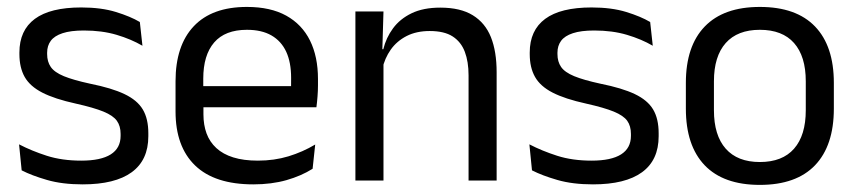

<svg xmlns="http://www.w3.org/2000/svg" viewBox="-20 -521 2472 554"><path d="M218.5 11Q159.5 11 115.5 -1.8Q71.5 -14.5 42.5 -29.5L35 -104.5Q71.5 -85.5 115.2 -71.5Q159 -57.5 214.5 -57.5Q271 -57.5 299.5 -75.5Q328 -93.5 328 -129V-134.5Q328 -157.5 317.2 -172.5Q306.5 -187.5 278.5 -199Q250.5 -210.5 199 -222Q137.5 -235.5 102 -253.8Q66.5 -272 51.2 -299Q36 -326 36 -365V-369.5Q36 -433.5 80.5 -466.5Q125 -499.5 214.5 -499.5Q272 -499.5 314.2 -486.5Q356.5 -473.5 383.5 -457.5L391 -389Q358.5 -408 316.5 -420.5Q274.5 -433 222 -433Q184 -433 160.5 -425.2Q137 -417.5 126.5 -403.2Q116 -389 116 -369V-365Q116 -343 126.5 -327.8Q137 -312.5 164.2 -301.2Q191.5 -290 240 -279.5Q302.5 -267 339.2 -249.5Q376 -232 392 -205.2Q408 -178.5 408 -136.5V-128Q408 -59 360 -24Q312 11 218.5 11Z M711 11Q599.5 11 543 -43.5Q486.5 -98 486.5 -199.5V-286.5Q486.5 -389.5 539 -445.2Q591.5 -501 692.5 -501Q760.5 -501 806 -475.8Q851.5 -450.5 874.5 -404Q897.5 -357.5 897.5 -293V-275Q897.5 -259 896.2 -243Q895 -227 893 -211.5H818.5Q819.5 -235.5 819.8 -257Q820 -278.5 820 -296.5Q820 -341 805.8 -371.8Q791.5 -402.5 763.2 -418.8Q735 -435 692.5 -435Q629.5 -435 598 -398.5Q566.5 -362 566.5 -294V-247.5L567 -237.5V-191Q567 -160.5 576 -136Q585 -111.5 604.2 -93.8Q623.5 -76 653.2 -66.8Q683 -57.5 724 -57.5Q771.5 -57.5 812.5 -70Q853.5 -82.5 889.5 -104L882 -34Q849.5 -13.5 806.5 -1.2Q763.5 11 711 11ZM529 -211.5V-272.5H876V-211.5Z M1332 0V-303.5Q1332 -343 1321.2 -371.5Q1310.5 -400 1286.2 -415.8Q1262 -431.5 1220 -431.5Q1181.5 -431.5 1153.2 -417Q1125 -402.5 1107.5 -377.8Q1090 -353 1083 -321.5L1068.5 -379H1086Q1094 -412 1114 -439.2Q1134 -466.5 1167.8 -482.8Q1201.5 -499 1250.5 -499Q1308.5 -499 1344.2 -477Q1380 -455 1396.5 -413.8Q1413 -372.5 1413 -312.5V0ZM1005.5 0V-488H1086.5L1083 -371L1086.5 -366.5V0Z M1691 11Q1632 11 1588 -1.8Q1544 -14.5 1515 -29.5L1507.5 -104.5Q1544 -85.5 1587.8 -71.5Q1631.5 -57.5 1687 -57.5Q1743.5 -57.5 1772 -75.5Q1800.5 -93.5 1800.5 -129V-134.5Q1800.5 -157.5 1789.8 -172.5Q1779 -187.5 1751 -199Q1723 -210.5 1671.5 -222Q1610 -235.5 1574.5 -253.8Q1539 -272 1523.8 -299Q1508.5 -326 1508.5 -365V-369.5Q1508.5 -433.5 1553 -466.5Q1597.5 -499.5 1687 -499.5Q1744.5 -499.5 1786.8 -486.5Q1829 -473.5 1856 -457.5L1863.5 -389Q1831 -408 1789 -420.5Q1747 -433 1694.5 -433Q1656.5 -433 1633 -425.2Q1609.5 -417.5 1599 -403.2Q1588.5 -389 1588.5 -369V-365Q1588.5 -343 1599 -327.8Q1609.5 -312.5 1636.8 -301.2Q1664 -290 1712.5 -279.5Q1775 -267 1811.8 -249.5Q1848.5 -232 1864.5 -205.2Q1880.5 -178.5 1880.5 -136.5V-128Q1880.5 -59 1832.5 -24Q1784.5 11 1691 11Z M2172.5 12.5Q2067.5 12.5 2013.2 -44.2Q1959 -101 1959 -207.5V-282Q1959 -388 2013.5 -444.5Q2068 -501 2172.5 -501Q2277.5 -501 2331.8 -444.5Q2386 -388 2386 -282V-207.5Q2386 -101 2331.8 -44.2Q2277.5 12.5 2172.5 12.5ZM2172.5 -53.5Q2237.5 -53.5 2271.2 -92Q2305 -130.5 2305 -203V-286.5Q2305 -358.5 2271.2 -396.8Q2237.5 -435 2172.5 -435Q2108 -435 2074 -396.8Q2040 -358.5 2040 -286.5V-203Q2040 -130.5 2074 -92Q2108 -53.5 2172.5 -53.5Z"/></svg>

Font: Anek Telugu Medium
Style: Regular
Weight: 400
Version: Version 1.003